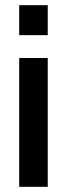

<svg xmlns="http://www.w3.org/2000/svg" viewBox="-20 -720 258 740"><path d="M54 0V-496.5H164V0ZM54 -584.5V-700H164V-584.5Z"/></svg>

Font: Cabin SemiCondensed SemiBold
Style: Regular
Weight: 600
Width: 4
Designer: Pablo Impallari
Foundry: Pablo Impallari. http://www.impallari.com Igino Marini. http://www.ikern.com
Version: Version 3.001